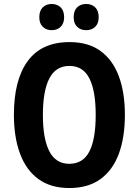

<svg xmlns="http://www.w3.org/2000/svg" viewBox="-20 -937 698 967"><path d="M609 -358Q609 -245 578.5 -162.5Q548 -80 486 -35Q424 10 329 10Q235 10 173 -35.5Q111 -81 80.5 -164Q50 -247 50 -359Q50 -535 120 -630Q190 -725 330 -725Q425 -725 486.5 -680Q548 -635 578.5 -553Q609 -471 609 -358ZM196 -358Q196 -238 228.5 -175Q261 -112 329 -112Q398 -112 430 -174Q462 -236 462 -358Q462 -480 430 -542.5Q398 -605 330 -605Q261 -605 228.5 -542Q196 -479 196 -358ZM178 -850Q178 -883 195.5 -900Q213 -917 240 -917Q268 -917 285.5 -900Q303 -883 303 -850Q303 -819 285.5 -802Q268 -785 240 -785Q213 -785 195.5 -802Q178 -819 178 -850ZM351 -850Q351 -883 368.5 -900Q386 -917 414 -917Q442 -917 459.5 -900Q477 -883 477 -850Q477 -819 459.5 -802Q442 -785 414 -785Q386 -785 368.5 -802Q351 -819 351 -850Z"/></svg>

Font: Noto Sans Gurmukhi UI Condensed
Style: Bold
Weight: 700
Width: 3
Designer: Jelle Bosma - Monotype Design Team
Foundry: Monotype Imaging Inc.
Version: Version 2.004; ttfautohint (v1.8.4.7-5d5b)